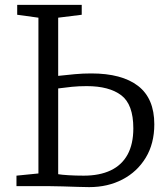

<svg xmlns="http://www.w3.org/2000/svg" viewBox="-20 -763 668 787"><path d="M345.5 4Q329 4 298.5 3Q268 2 236 1Q204 0 182 0H47.5V-43L137.5 -52V-690.5L50.5 -702.5V-743H315V-702.5L218.5 -690.5V-452Q254.5 -456 287.2 -459Q320 -462 354 -462Q479.5 -462 546 -410.8Q612.5 -359.5 612.5 -253.5Q612.5 -174.5 577.5 -116.8Q542.5 -59 482.2 -27.5Q422 4 345.5 4ZM323 -43Q388 -43 433.5 -64.5Q479 -86 502.8 -129.2Q526.5 -172.5 526.5 -237Q526.5 -335 477 -372.5Q427.5 -410 335.5 -410Q302.5 -410 275 -407.2Q247.5 -404.5 218.5 -400.5V-49Q232.5 -46.5 260.8 -44.8Q289 -43 323 -43Z"/></svg>

Font: Merriweather 20pt Light
Style: Regular
Weight: 300
Version: Version 2.100